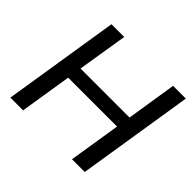

<svg xmlns="http://www.w3.org/2000/svg" viewBox="-165 -901 1097 1097"><g transform="rotate(45 383.5 -352.5)"><path d="M44 0 156 -705H259L210 -401H606L654 -705H757L645 0H542L592 -314H197L147 0Z"/></g></svg>

Font: Nunito Sans SemiBold
Style: Italic
Weight: 600
Italic angle: -9°
Designer: Vernon Adams
Foundry: Vernon Adams
Version: Version 3.006; ttfautohint (v1.8.3)